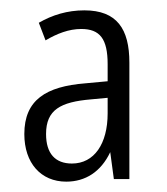

<svg xmlns="http://www.w3.org/2000/svg" viewBox="-20 -742 323 371"><path d="M143 -722C110 -722 81 -713 55 -698L68 -664C90 -677 113 -686 137 -686C173 -686 188 -667 188 -618V-585L145 -581C69 -575 27 -549 27 -483C27 -427 59 -391 108 -391C145 -391 175 -410 193 -448L200 -396H230V-621C230 -686 206 -722 143 -722ZM156 -550 188 -553V-523C188 -464 162 -426 119 -426C87 -426 69 -445 69 -483C69 -530 97 -545 156 -550Z"/></svg>

Font: Noto Sans Georgian ExtraCondensed Light
Style: Regular
Weight: 300
Width: 2
Designer: Monotype Design Team, Akaki Razmadze
Foundry: Google LLC
Version: Version 2.005